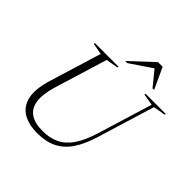

<svg xmlns="http://www.w3.org/2000/svg" viewBox="-232 -1111 1313 1313"><g transform="rotate(45 424.5 -454.0)"><path d="M184.5 -297.5Q156.5 -204.5 165.2 -144.2Q174 -84 217.2 -55.2Q260.5 -26.5 335 -26.5Q403 -26.5 455 -51Q507 -75.5 545.8 -132Q584.5 -188.5 614 -283.5L735.5 -681L650.5 -696L653 -705H849L846 -696L758.5 -681L631 -264Q602 -169 560.8 -108.2Q519.5 -47.5 460.8 -18.8Q402 10 320.5 10Q235.5 10 180.5 -23Q125.5 -56 110.2 -125.5Q95 -195 128.5 -304.5L243.5 -680.5L161 -696L164 -705H392L389.5 -696L301.5 -680.5ZM396 -764.5 560 -918H605L676 -764.5H660.5L564.5 -882.5H590.5L416 -764.5Z"/></g></svg>

Font: Newsreader 60pt Light
Style: Italic
Weight: 300
Italic angle: -17°
Designer: Hugues Gentile
Foundry: Production Type
Version: Version 1.003